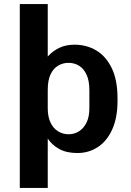

<svg xmlns="http://www.w3.org/2000/svg" viewBox="-20 -740 640 941"><path d="M77 181V-720H214V-463Q238 -490 270.5 -505.5Q303 -521 345 -521Q404 -521 451.5 -493Q499 -465 527.5 -406.5Q556 -348 556 -257V-246Q556 -162 529.5 -104.5Q503 -47 458.5 -18.5Q414 10 359 10Q306 10 270 -10Q234 -30 214 -61V181ZM316 -82Q345 -82 368 -97Q391 -112 404.5 -140Q418 -168 418 -209V-298Q418 -344 404.5 -373.5Q391 -403 368 -417.5Q345 -432 316 -432Q288 -432 264.5 -418Q241 -404 227.5 -375Q214 -346 214 -299V-209Q214 -168 227.5 -139.5Q241 -111 264.5 -96.5Q288 -82 316 -82Z"/></svg>

Font: Chivo Mono SemiBold
Style: Regular
Weight: 600
Monospace: yes
Designer: Hector Gatti
Foundry: Omnibus-Type
Version: Version 1.008